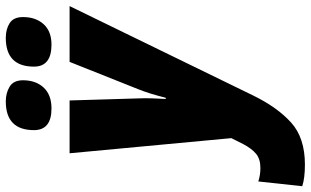

<svg xmlns="http://www.w3.org/2000/svg" viewBox="-280 -588 1048 647"><g transform="rotate(-90 243.5 -264.0)"><path d="M297 -710Q297 -742 275.5 -755Q254 -768 226 -768Q129 -768 129 -673Q129 -614 202 -614Q248 -614 272.5 -640.5Q297 -667 297 -710ZM510 -710Q510 -742 489.5 -755Q469 -768 440 -768Q343 -768 343 -673Q343 -614 417 -614Q462 -614 486 -640.5Q510 -667 510 -710ZM246 65 547 -553H359L267 -322Q252 -285 238 -229H234Q235 -250 236 -272.5Q237 -295 236 -319L229 -553H51L102 -8L82 32Q66 62 48.5 76Q31 90 1 90Q-22 90 -44 83L-60 231Q-33 240 13 240Q103 240 154.5 193.5Q206 147 246 65Z"/></g></svg>

Font: Noto Sans Display SemiCondensed Black
Style: Italic
Weight: 900
Width: 4
Designer: Monotype Design team
Foundry: Monotype Imaging Inc.
Version: 1.000